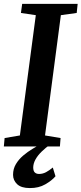

<svg xmlns="http://www.w3.org/2000/svg" viewBox="-22 -763 424 1000"><path d="M-2 0 2 -44 81.5 -57.5 164.5 -684 87 -695.5 93.5 -743H382.5L377.5 -695.5L295 -684L212.5 -57.5L293.5 -44L290 0ZM133 216.5Q88.5 216.5 67.2 196.2Q46 176 46 147.5Q46 116.5 60.8 91.8Q75.5 67 98.8 47.2Q122 27.5 148.2 11.8Q174.5 -4 197 -17L222 -26.5L241.5 -12Q215.5 6.5 195 26.5Q174.5 46.5 163 67.2Q151.5 88 151 108.5Q151 127.5 159.2 135.2Q167.5 143 181.5 143Q200.5 143 217.8 133.8Q235 124.5 253 109.5L267 155Q248.5 177 214 197Q179.5 217 133 216.5Z"/></svg>

Font: Merriweather SemiBold
Style: Italic
Weight: 600
Italic angle: -7.8°
Version: Version 2.101